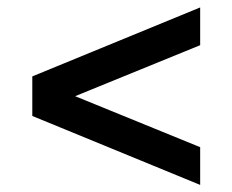

<svg xmlns="http://www.w3.org/2000/svg" viewBox="-20 -540 640 529"><path d="M69 -220.5V-329.5L531.5 -519.5V-415.5L187 -275L531.5 -134.5V-30.5Z"/></svg>

Font: JuliaMono
Style: Regular
Weight: 400
Monospace: yes
Designer: cormullion
Foundry: corm
Version: Version 0.055; ttfautohint (v1.8.4)